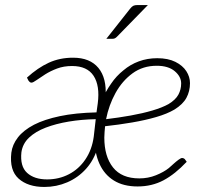

<svg xmlns="http://www.w3.org/2000/svg" viewBox="-20 -734 819 762"><path d="M156 8Q91 8 54 -25Q17 -58 25 -128Q29 -160 51 -188.5Q73 -217 115 -239Q156 -260 217.5 -273Q279 -286 363 -288L368 -324Q377 -394 351.5 -433Q326 -472 266 -472Q233 -472 206.5 -462Q180 -452 159.5 -439Q139 -426 125 -416Q111 -406 105 -406Q101 -406 98 -408.5Q95 -411 93 -414L87 -426Q130 -465 173.5 -485Q217 -505 270 -505Q337 -505 370.5 -464.5Q404 -424 399 -350L368 -149Q353 -99 321.5 -64Q290 -29 247 -10.5Q204 8 156 8ZM167 -22Q214 -22 253.5 -42.5Q293 -63 319 -101.5Q345 -140 352 -191L360 -261Q304 -260 253 -251.5Q202 -243 161.5 -227.5Q121 -212 95.5 -188Q70 -164 65 -130Q59 -74 87.5 -48Q116 -22 167 -22ZM526 6Q470 6 432 -17.5Q394 -41 374.5 -84.5Q355 -128 355 -188Q355 -206 357 -225Q359 -244 363 -263Q370 -301 384.5 -336Q399 -371 421 -402Q431 -417 443.5 -430.5Q456 -444 470 -455Q497 -478 531 -490.5Q565 -503 604 -503Q647 -503 676 -488.5Q705 -474 719.5 -451.5Q734 -429 734 -404Q734 -372 720 -346Q706 -320 672 -299Q643 -282 600 -269.5Q557 -257 504.5 -248Q452 -239 397 -233Q396 -222 395 -209.5Q394 -197 394 -188Q394 -113 428.5 -69.5Q463 -26 533 -26Q568 -26 599 -38.5Q630 -51 650 -67Q658 -74 668.5 -83.5Q679 -93 688.5 -100Q698 -107 703 -107Q706 -107 708 -106Q710 -105 713 -103L721 -92Q675 -43 629 -18.5Q583 6 526 6ZM401 -261Q451 -267 498.5 -275.5Q546 -284 585 -295.5Q624 -307 649 -321Q677 -338 688 -358.5Q699 -379 699 -403Q699 -430 673.5 -451.5Q648 -473 602 -473Q547 -473 506 -443Q465 -413 438.5 -365Q412 -317 401 -261ZM526 -714H567L444 -588Q440 -584 436 -582Q432 -580 426 -580H402L496 -699Q503 -708 509 -711Q515 -714 526 -714Z"/></svg>

Font: Aleo ExtraLight
Style: Italic
Weight: 250
Italic angle: -7°
Designer: Alessio Laiso
Foundry: Alessio Laiso
Version: Version 2.001;gftools[0.9.29]